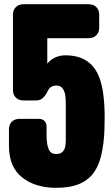

<svg xmlns="http://www.w3.org/2000/svg" viewBox="-20 -880 534 912"><path d="M247.1 12.2Q147.9 12.2 85.4 -37.1Q22.5 -86.4 22.5 -187.5V-265.6Q22.5 -288.1 36.1 -301.8Q49.8 -315.4 72.3 -315.4H164.6Q181.2 -315.4 191.2 -305.4Q201.2 -295.4 201.2 -278.8V-241.7Q201.2 -232.4 201.7 -221.7Q202.1 -210.9 203.6 -200.4Q205.1 -189.9 208 -179.9Q210.9 -169.9 216.3 -162.1Q225.6 -148.4 247.1 -148.4Q262.2 -148.4 271.2 -154.3Q280.3 -160.2 284.9 -169.4Q289.6 -178.7 291 -190.9Q292.5 -203.1 292.5 -215.3V-384.3Q292.5 -396.5 291.7 -411.9Q291 -427.2 286.9 -440.9Q282.7 -454.6 273.7 -464.1Q264.6 -473.6 248 -473.6Q218.8 -473.6 207 -448.2Q198.2 -429.2 185.3 -416Q172.4 -402.8 150.4 -402.8H91.3Q68.8 -402.8 55.2 -416.5Q41.5 -430.2 41.5 -452.6V-810.1Q41.5 -832.5 55.2 -846.2Q68.8 -859.9 91.3 -859.9H401.4Q423.8 -859.9 437.5 -846.2Q451.2 -832.5 451.2 -810.1V-748.5Q451.2 -726.1 437.5 -712.4Q423.8 -698.7 401.4 -698.7H204.6V-577.6Q220.2 -597.2 242.7 -607.2Q265.1 -617.2 290 -617.2Q335 -617.2 366.2 -604.2Q397.5 -591.3 418.5 -567.9Q439.5 -544.4 451.7 -511.7Q463.9 -479 469.7 -439.5Q477.1 -386.7 477.1 -326.2Q477.1 -296.9 476.1 -264.6Q475.1 -232.4 471.2 -200.2Q467.3 -168 459.5 -137Q451.7 -106 437.5 -79.6Q422.9 -52.2 402.1 -34.4Q381.3 -16.6 356.7 -6.3Q332 3.9 304.2 8.1Q276.4 12.2 247.1 12.2Z"/></svg>

Font: Fz Anton Round
Style: Regular
Weight: 400
Designer: Vernon Adams
Foundry: Vernon Adams
Version: Version 2.0 Mod + VH boi FontZin